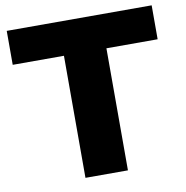

<svg xmlns="http://www.w3.org/2000/svg" viewBox="-82 -819 868 897"><g transform="rotate(-10 352.0 -370.0)"><path d="M251.5 0V-579H8.5V-740H696V-579H453V0Z"/></g></svg>

Font: Encode Sans SemiExpanded ExtraBold
Style: Regular
Weight: 800
Width: 6
Designer: Multiple Designers
Foundry: Impallari Type
Version: Version 3.002